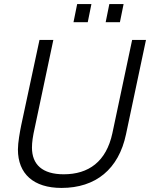

<svg xmlns="http://www.w3.org/2000/svg" viewBox="-20 -907 737 943"><path d="M341 -798H411L429 -887H359ZM499 -798H569L587 -887H517ZM282 16C450 16 563 -76 599 -248L697 -711H629L532 -253C502 -113 415 -51 293 -51C188 -51 137 -99 137 -182C137 -208 141 -237 151 -281L242 -711H174L84 -291C78 -261 68 -207 68 -173C68 -53 145 16 282 16Z"/></svg>

Font: Geist Light
Style: Italic
Weight: 300
Italic angle: -12°
Designer: Basement.studio, Andrés Briganti, Mateo Zaragoza
Foundry: Basement.studio, Vercel, Andrés Briganti, Guido Ferreyra, Mateo Zaragoza
Version: Version 1.500